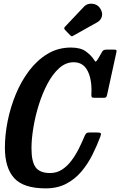

<svg xmlns="http://www.w3.org/2000/svg" viewBox="-20 -1025 662 1058"><path d="M534 -275Q515 -224 489.8 -173.2Q464.5 -122.5 429 -80.2Q393.5 -38 345 -12.5Q296.5 13 232 13Q110 13 58.5 -43.2Q7 -99.5 7 -211.5Q7 -281.5 22.2 -357.8Q37.5 -434 67.2 -506Q97 -578 141 -636Q185 -694 242.5 -728.5Q300 -763 371 -763Q424.5 -763 453.8 -741.2Q483 -719.5 497.5 -696.5Q504.5 -684.5 507.8 -685.5Q511 -686.5 519.5 -699.5L544.5 -742.5Q550.5 -751.5 567 -751.5H609Q619.5 -751.5 621.5 -748.5Q623.5 -745.5 621 -735.5L570.5 -504Q568 -492.5 564.5 -489.2Q561 -486 548 -486H502Q488.5 -486 485.8 -489.8Q483 -493.5 483.5 -504.5Q488 -582 464 -632Q440 -682 386 -682Q342.5 -682 306.2 -649.5Q270 -617 241.8 -563.8Q213.5 -510.5 193.8 -447.2Q174 -384 163.8 -321.2Q153.5 -258.5 153.5 -208Q153.5 -133 177 -102.2Q200.5 -71.5 256 -71.5Q292 -71.5 321 -90Q350 -108.5 373 -139Q396 -169.5 414 -205.2Q432 -241 446 -275Q450.5 -285.5 455.5 -290.2Q460.5 -295 472.5 -295H514Q532 -295 535 -290.8Q538 -286.5 534 -275ZM530.5 -981Q547 -956.5 541.5 -935Q536 -913.5 515.5 -902L385 -829Q379 -825 375.5 -825Q372 -825 367 -830.5L338 -860.5Q330 -869.5 338 -877.5L442 -987.5Q459.5 -1007 487.8 -1004.5Q516 -1002 530.5 -981Z"/></svg>

Font: Besley* Condensed Semi
Style: Italic
Weight: 600
Width: 3
Italic angle: -13°
Designer: Owen Earl
Foundry: indestructible type*
Version: Version 3.000; ttfautohint (v1.8.3)